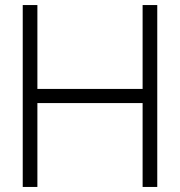

<svg xmlns="http://www.w3.org/2000/svg" viewBox="-20 -740 712 760"><path d="M128 0V-332H544.5V0H602.5V-720H544.5V-388H128V-720H70V0Z"/></svg>

Font: Vela Sans Light
Style: Regular
Weight: 300
Designer: Principal design: Mikhail Sharanda - project Manrope.
Design modification: Ravid Balaliev
Foundry: Mikhail Sharanda
Version: Version 1.001